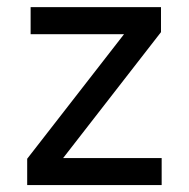

<svg xmlns="http://www.w3.org/2000/svg" viewBox="-20 -539 540 548"><path d="M57.6 -10.7V-85.9L334 -441.4H67.4V-518.6H439.5V-447.3L160.2 -87.9H441.4V-10.7Z"/></svg>

Font: Kosugi
Style: Regular
Weight: 400
Version: Version 4.002